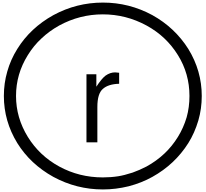

<svg xmlns="http://www.w3.org/2000/svg" viewBox="-20 -1097 1585 1480"><path d="M898.4 -451.2Q815.4 -449.2 773.4 -412.1Q730.5 -376 730.5 -272.5V0H646.5V-524.4H722.7V-428.7Q762.7 -490.2 793 -513.7Q829.1 -539.1 867.2 -539.1Q877.9 -539.1 898.4 -536.1ZM103.5 -357.4Q103.5 -189.5 194.3 -42Q284.2 103.5 436.5 186.5Q590.8 270.5 772.5 270.5Q834 270.5 890.6 261.7Q935.5 254.9 1002 233.4Q1054.7 214.8 1109.4 186.5Q1263.7 101.6 1351.6 -42Q1394.5 -111.3 1418.9 -193.4Q1440.4 -270.5 1440.4 -357.4Q1440.4 -529.3 1351.6 -671.9Q1261.7 -817.4 1109.4 -900.4Q951.2 -986.3 772.5 -986.3Q594.7 -986.3 436.5 -900.4Q359.4 -857.4 299.8 -800.8Q239.3 -745.1 194.3 -671.9Q103.5 -526.4 103.5 -357.4ZM9.8 -357.4Q9.8 -455.1 36.1 -545.9Q61.5 -636.7 113.3 -719.7Q213.9 -881.8 391.6 -980.5Q570.3 -1077.1 773.4 -1077.1Q975.6 -1077.1 1154.3 -980.5Q1328.1 -883.8 1431.6 -719.7Q1535.2 -550.8 1535.2 -357.4Q1535.2 -258.8 1508.8 -168Q1480.5 -72.3 1431.6 5.9Q1328.1 169.9 1154.3 266.6Q1072.3 312.5 971.7 338.9Q872.1 363.3 773.4 363.3Q570.3 363.3 391.6 266.6Q213.9 168 113.3 5.9Q9.8 -163.1 9.8 -357.4Z"/></svg>

Font: Circled
Style: Regular
Weight: 400
Version: Version 002.000